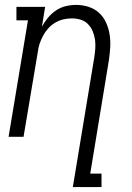

<svg xmlns="http://www.w3.org/2000/svg" viewBox="-20 -558 540 783"><path d="M277 205 364 -321Q367 -340 368.5 -359Q370 -378 367.5 -396Q365 -414 358 -430.5Q351 -447 339 -459.5Q327 -472 309.5 -477.5Q292 -483 273 -483Q256 -483 238.5 -479Q221 -475 205 -465.5Q189 -456 176.5 -442Q164 -428 155.5 -412Q147 -396 141.5 -379.5Q136 -363 134 -345L76 0H15L94 -475H47V-530H164L151 -449Q161 -468 175.5 -485.5Q190 -503 208.5 -515.5Q227 -528 248.5 -533Q270 -538 291 -538Q317 -538 341.5 -530Q366 -522 384 -505.5Q402 -489 412.5 -466Q423 -443 427 -417.5Q431 -392 429.5 -365.5Q428 -339 424 -312L348 150H394V205Z"/></svg>

Font: Iosevka Slab Light
Style: Italic
Weight: 300
Italic angle: -9°
Monospace: yes
Designer: Belleve Invis
Foundry: Belleve Invis
Version: Version 11.1.1; ttfautohint (v1.8.3)